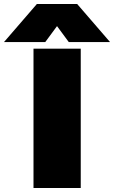

<svg xmlns="http://www.w3.org/2000/svg" viewBox="-133 -943 572 963"><path d="M52 -923H254L419 -732H212L153 -812L94 -732H-113ZM35 -699H272V0H35Z"/></svg>

Font: Prompt Black
Style: Regular
Weight: 900
Designer: Katatrad Team
Foundry: CadsonDemak
Version: Version 1.001